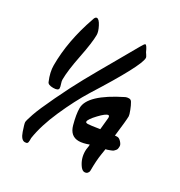

<svg xmlns="http://www.w3.org/2000/svg" viewBox="-176 -838 928 991"><g transform="rotate(30 288.0 -342.5)"><path d="M426 -683Q426 -682 433 -672.5Q440 -663 440 -656Q440 -609 280 -356Q233 -280 189.5 -181.5Q146 -83 134 -3V11Q134 24 130 28Q126 32 116 32Q94 32 80 -9Q66 -50 66 -59Q66 -68 80 -109.5Q94 -151 137 -241Q180 -331 216.5 -397Q253 -463 311.5 -564.5Q370 -666 384 -691.5Q398 -717 403 -717Q411 -717 426 -683ZM161 -633Q161 -588 142 -493Q123 -398 123 -345Q123 -336 128 -321.5Q133 -307 133 -299Q133 -284 102.5 -284Q72 -284 67 -299Q47 -346 47 -387Q47 -532 103 -691Q108 -710 118 -710Q131 -710 146 -681Q161 -652 161 -633ZM528 -156 518 -152Q500 -145 495 -145Q493 -131 490 -113Q483 -71 483 -9Q483 -2 477 5Q471 12 459.5 12Q448 12 436 -3Q409 -39 409 -84Q409 -95 411 -105Q413 -115 413 -125Q378 -112 354 -112Q304 -112 288.5 -168.5Q273 -225 273 -262Q273 -342 449 -429Q457 -433 469.5 -433Q482 -433 488 -420Q495 -409 504.5 -384.5Q514 -360 514 -352Q514 -328 502 -230Q505 -231 516 -231Q527 -231 539 -218Q551 -205 551 -194.5Q551 -184 549.5 -178.5Q548 -173 544 -169Q540 -165 537.5 -162Q535 -159 528 -156ZM427 -292Q427 -305 420 -305Q406 -305 372 -269Q338 -233 338 -219Q338 -212 351 -212Q364 -212 420 -221Q422 -240 427 -292Z"/></g></svg>

Font: Devonshire
Style: Regular
Weight: 400
Designer: Astigmatic (AOETI)
Foundry: Astigmatic (AOETI)
Version: Version 1.001